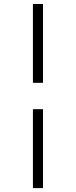

<svg xmlns="http://www.w3.org/2000/svg" viewBox="-20 -756 385 974"><path d="M147 198.2V-202.1H198.2V198.2ZM147 -335.9V-735.8H198.2V-335.9Z"/></svg>

Font: Charis SIL Cyr
Style: Bold
Weight: 700
Foundry: SIL International
Version: Version 5.000